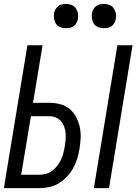

<svg xmlns="http://www.w3.org/2000/svg" viewBox="-20 -968 702 988"><path d="M463 0 584 -735H662L541 0ZM0 0 121 -735H199L150 -439H233Q262 -439 289.5 -432Q317 -425 337.5 -408Q358 -391 371 -367Q384 -343 390 -316Q396 -289 395 -260Q394 -231 389 -202Q385 -177 377.5 -152Q370 -127 357 -103.5Q344 -80 325 -59.5Q306 -39 283 -25Q260 -11 234 -5.5Q208 0 183 0ZM183 -69Q200 -69 217.5 -74Q235 -79 249.5 -90Q264 -101 275 -115.5Q286 -130 294 -146.5Q302 -163 306 -179.5Q310 -196 313 -213Q316 -231 317.5 -248.5Q319 -266 317.5 -283.5Q316 -301 310 -317Q304 -333 293.5 -345Q283 -357 267 -363.5Q251 -370 233 -370H139L89 -69ZM515 -823Q500 -823 486 -828Q472 -833 464 -844.5Q456 -856 453.5 -870.5Q451 -885 453 -900Q455 -910 460.5 -920Q466 -930 474.5 -936.5Q483 -943 494 -945.5Q505 -948 515 -948Q530 -948 543.5 -942.5Q557 -937 565 -925.5Q573 -914 576 -899.5Q579 -885 576 -870Q574 -860 568.5 -850Q563 -840 554.5 -833.5Q546 -827 535.5 -825Q525 -823 515 -823ZM319 -823Q304 -823 290.5 -828Q277 -833 269 -844.5Q261 -856 258.5 -870.5Q256 -885 258 -900Q260 -910 265.5 -920Q271 -930 279.5 -936.5Q288 -943 298.5 -945.5Q309 -948 319 -948Q334 -948 348 -942.5Q362 -937 370 -925.5Q378 -914 381 -899.5Q384 -885 381 -870Q379 -860 373.5 -850Q368 -840 359.5 -833.5Q351 -827 340 -825Q329 -823 319 -823Z"/></svg>

Font: Iosevka QP
Style: Italic
Weight: 400
Italic angle: -9°
Designer: Belleve Invis
Foundry: Belleve Invis
Version: Version 20.0.0; ttfautohint (v1.8.4)